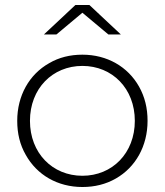

<svg xmlns="http://www.w3.org/2000/svg" viewBox="-20 -745 660 769"><path d="M83 -125C128 -44 211 4 310 4C359 4 404 -7 444 -30C523 -75 571 -160 571 -261C571 -312 560 -357 537 -398C492 -478 409 -526 310 -526C261 -526 216 -515 177 -492C97 -447 49 -362 49 -261C49 -210 60 -165 83 -125ZM100 -261C100 -390 190 -481 310 -481C430 -481 520 -390 520 -261C520 -132 430 -41 310 -41C190 -41 100 -132 100 -261ZM156 -607H206L310 -694L414 -607H464L338 -725H282Z"/></svg>

Font: Montserrat Light
Style: Regular
Weight: 300
Designer: Julieta Ulanovsky
Foundry: Julieta Ulanovsky
Version: Version 7.200